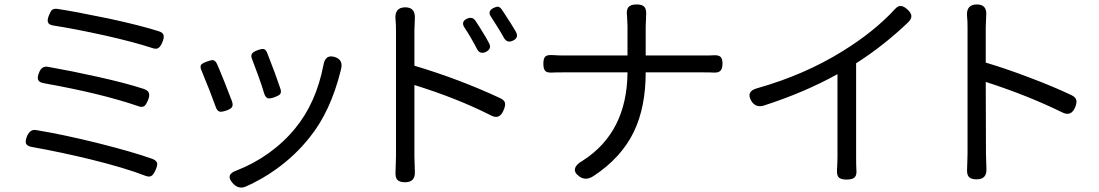

<svg xmlns="http://www.w3.org/2000/svg" viewBox="-20 -785 4950 865"><path d="M635 7Q546 -28 388 -67Q252 -100 123 -123Q101 -127 97 -139Q93 -150 102 -172Q116 -204 143 -199Q264 -179 418 -141Q581 -100 667 -69Q685 -62 688 -50Q690 -40 681 -19.5Q672 1 663 7Q653 14 635 7ZM602 -307Q436 -364 178 -410Q156 -414 152 -425Q147 -436 156 -458Q168 -489 196 -484Q304 -465 420 -439Q550 -410 629 -384Q648 -377 651 -365Q655 -353 646.5 -333Q638 -313 630 -307Q620 -300 602 -307ZM668 -568Q583 -596 449 -626Q322 -654 221 -670Q200 -673 196 -685Q192 -695 201 -717Q208 -734 214 -740Q223 -747 238 -745Q313 -734 472 -701Q615 -670 696 -644Q715 -638 717 -626Q720 -615 711.5 -595Q703 -575 695 -570Q686 -562 668 -568Z M1032 44Q991 2 1046 -17Q1121 -46 1189 -94Q1260 -145 1310 -207Q1404 -321 1437 -491Q1445 -542 1489 -528Q1528 -515 1516 -472Q1516 -469 1515 -467Q1469 -282 1375 -166Q1310 -84 1223 -22Q1159 24 1086 56Q1056 68 1032 44ZM970 -282Q958 -285 952 -303Q929 -368 888 -467Q880 -484 886 -493Q891 -500 913 -508Q932 -515 940 -514Q951 -512 958 -496Q968 -474 992 -414Q1016 -354 1025 -329Q1031 -312 1025 -302Q1019 -294 1000 -287Q979 -280 970 -282ZM1187 -342Q1176 -346 1170 -364Q1161 -396 1145 -440Q1125 -494 1117 -515Q1109 -533 1115 -543Q1121 -552 1141 -559Q1160 -566 1168 -564Q1178 -562 1184 -546Q1223 -447 1243 -386Q1249 -370 1242 -361Q1236 -354 1217 -347Q1196 -340 1187 -342Z M1805 36Q1780 36 1770 25Q1760 14 1762 -12Q1764 -58 1764 -80V-365V-650Q1764 -679 1762 -696Q1756 -752 1806 -752Q1852 -752 1849 -701Q1847 -665 1847 -650V-489Q2051 -428 2233 -343Q2252 -334 2255 -322Q2258 -310 2249 -289Q2231 -244 2192 -265Q2040 -342 1847 -402V-80Q1847 -61 1849 -13Q1852 36 1805 36ZM2129 -564Q2102 -617 2073 -660Q2055 -687 2084 -701Q2108 -711 2121 -693Q2143 -660 2154 -641Q2168 -620 2184 -589Q2196 -565 2169 -551Q2142 -539 2129 -564ZM2250 -615Q2241 -632 2221 -664Q2214 -675 2200 -697Q2195 -704 2193 -708Q2174 -734 2203 -749Q2216 -755 2223 -755Q2232 -754 2240 -743Q2244 -737 2252 -725Q2289 -669 2304 -642Q2319 -615 2291 -602Q2265 -589 2250 -615Z M2590 10Q2565 -8 2571 -27Q2576 -45 2605 -61Q2805 -189 2807 -459H2520Q2482 -459 2466 -458Q2444 -457 2436 -466Q2428 -475 2428 -498Q2428 -521 2436 -529.5Q2444 -538 2466 -537Q2498 -535 2518 -535H2662H2807V-668Q2807 -680 2805 -712Q2801 -740 2811 -752.5Q2821 -765 2848 -765Q2874 -765 2883.5 -753.5Q2893 -742 2891 -715Q2889 -681 2889 -667V-535H3150Q3182 -535 3197 -536Q3218 -537 3226.5 -528.5Q3235 -520 3235 -498Q3235 -476 3226 -466.5Q3217 -457 3196 -458Q3181 -459 3149 -459H2889Q2889 -303 2836 -192Q2779 -74 2654 8Q2619 31 2590 10Z M3794 24Q3768 24 3758.5 14Q3749 4 3751 -22Q3753 -60 3753 -80V-451Q3606 -369 3420 -309Q3384 -299 3365 -330Q3339 -374 3393 -388Q3605 -448 3777 -555Q3919 -643 4011 -743Q4025 -759 4038 -758Q4051 -758 4068 -742.5Q4085 -727 4086 -713.5Q4087 -700 4072 -685Q3960 -578 3837 -500V-290V-80Q3837 -42 3838 -24Q3841 3 3831 13.5Q3821 24 3794 24Z M4380 23Q4355 23 4345 12Q4335 1 4337 -25Q4339 -71 4339 -92V-377V-663Q4339 -692 4337 -709Q4331 -765 4381 -765Q4428 -765 4423 -714Q4421 -678 4421 -663V-503Q4509 -477 4618.5 -435.5Q4728 -394 4808 -356Q4826 -347 4829 -334Q4832 -323 4824 -302Q4806 -259 4767 -278Q4610 -355 4421 -416L4422 -92Q4422 -74 4424 -26Q4427 23 4380 23Z"/></svg>

Font: GenSenRounded JP R
Style: Regular
Weight: 400
Version: Version 1.501;PS 1;hotconv 16.6.51;makeotf.lib2.5.65220